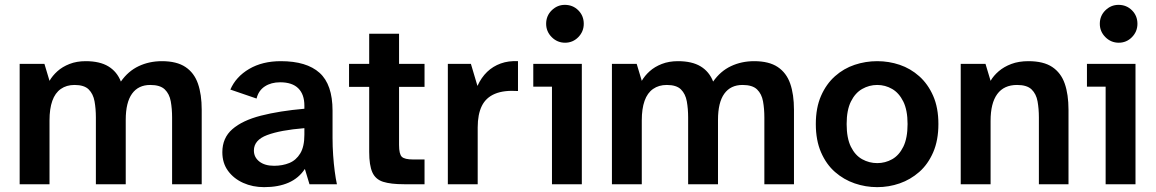

<svg xmlns="http://www.w3.org/2000/svg" viewBox="-20 -759 4761 791"><path d="M61 0V-496H163L184 -426Q196 -447 216.5 -465.5Q237 -484 266.5 -495.5Q296 -507 333 -507Q391 -507 426.5 -485.5Q462 -464 478 -423Q508 -466 551.5 -486.5Q595 -507 647 -507Q708 -507 744 -483Q780 -459 795.5 -414.5Q811 -370 811 -307V0H689V-275Q689 -311 683.5 -341.5Q678 -372 659 -390.5Q640 -409 599 -409Q550 -409 524 -373Q498 -337 498 -265V0H375V-275Q375 -311 369.5 -341.5Q364 -372 345.5 -390.5Q327 -409 287 -409Q254 -409 230.5 -392.5Q207 -376 195.5 -343.5Q184 -311 184 -263V0Z M1068 12Q1021 12 982 -5.5Q943 -23 919.5 -55Q896 -87 896 -132Q896 -191 937.5 -227Q979 -263 1055 -282.5Q1131 -302 1234 -311V-324Q1234 -370 1209 -395Q1184 -420 1134 -420Q1097 -420 1071 -403Q1045 -386 1037 -353L929 -390Q952 -443 1006.5 -475Q1061 -507 1137 -507Q1243 -507 1296.5 -459Q1350 -411 1350 -303V-191Q1350 -155 1352.5 -119.5Q1355 -84 1359 -53.5Q1363 -23 1368 0H1255L1236 -63Q1211 -25 1169 -6.5Q1127 12 1068 12ZM1109 -76Q1144 -76 1172 -87.5Q1200 -99 1217 -127Q1234 -155 1234 -204V-231Q1135 -223 1080.5 -202.5Q1026 -182 1026 -139Q1026 -111 1048.5 -93.5Q1071 -76 1109 -76Z M1645 0Q1590 0 1558.5 -10Q1527 -20 1514 -49Q1501 -78 1501 -133V-401H1418V-496H1501V-620H1624V-496H1729V-401H1624V-162Q1624 -124 1635.5 -113Q1647 -102 1682 -102H1729V0Z M1825 0V-496H1920L1947 -405Q1963 -440 1987 -463Q2011 -486 2043 -497.5Q2075 -509 2114 -507V-384Q2056 -388 2019 -372.5Q1982 -357 1965 -322.5Q1948 -288 1948 -234V0Z M2254 0V-402H2177V-496H2377V0ZM2308 -583Q2276 -583 2253 -606Q2230 -629 2230 -661Q2230 -694 2253 -716.5Q2276 -739 2307 -739Q2340 -739 2362.5 -716.5Q2385 -694 2385 -661Q2385 -629 2362.5 -606Q2340 -583 2308 -583Z M2501 0V-496H2603L2624 -426Q2636 -447 2656.5 -465.5Q2677 -484 2706.5 -495.5Q2736 -507 2773 -507Q2831 -507 2866.5 -485.5Q2902 -464 2918 -423Q2948 -466 2991.5 -486.5Q3035 -507 3087 -507Q3148 -507 3184 -483Q3220 -459 3235.5 -414.5Q3251 -370 3251 -307V0H3129V-275Q3129 -311 3123.5 -341.5Q3118 -372 3099 -390.5Q3080 -409 3039 -409Q2990 -409 2964 -373Q2938 -337 2938 -265V0H2815V-275Q2815 -311 2809.5 -341.5Q2804 -372 2785.5 -390.5Q2767 -409 2727 -409Q2694 -409 2670.5 -392.5Q2647 -376 2635.5 -343.5Q2624 -311 2624 -263V0Z M3594 12Q3546 12 3501 -3.5Q3456 -19 3420 -50.5Q3384 -82 3362.5 -131.5Q3341 -181 3341 -248Q3341 -315 3362.5 -364Q3384 -413 3420 -445Q3456 -477 3501 -492Q3546 -507 3594 -507Q3642 -507 3686.5 -492Q3731 -477 3767 -445Q3803 -413 3824.5 -364Q3846 -315 3846 -248Q3846 -181 3824.5 -131.5Q3803 -82 3767 -50.5Q3731 -19 3686.5 -3.5Q3642 12 3594 12ZM3594 -87Q3627 -87 3655.5 -103Q3684 -119 3701.5 -154.5Q3719 -190 3719 -248Q3719 -305 3701.5 -340.5Q3684 -376 3655.5 -392.5Q3627 -409 3594 -409Q3561 -409 3532 -392.5Q3503 -376 3485.5 -340.5Q3468 -305 3468 -248Q3468 -190 3485.5 -154.5Q3503 -119 3532 -103Q3561 -87 3594 -87Z M3938 0V-496H4040L4061 -426Q4073 -447 4094.5 -465.5Q4116 -484 4146.5 -495.5Q4177 -507 4217 -507Q4279 -507 4315 -483Q4351 -459 4366.5 -414.5Q4382 -370 4382 -307V0H4260V-275Q4260 -311 4254.5 -341.5Q4249 -372 4230 -390.5Q4211 -409 4170 -409Q4116 -409 4088.5 -371.5Q4061 -334 4061 -261V0Z M4535 0V-402H4458V-496H4658V0ZM4589 -583Q4557 -583 4534 -606Q4511 -629 4511 -661Q4511 -694 4534 -716.5Q4557 -739 4588 -739Q4621 -739 4643.5 -716.5Q4666 -694 4666 -661Q4666 -629 4643.5 -606Q4621 -583 4589 -583Z"/></svg>

Font: Atkinson Hyperlegible Next SemiBold
Style: Regular
Weight: 600
Designer: Elliott Scott, Megan Eiswerth, Linus Boman, Theodore Petrosky, Letters from Sweden
Foundry: Applied Design Works, Letters from Sweden
Version: Version 2.001